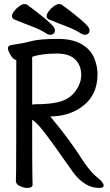

<svg xmlns="http://www.w3.org/2000/svg" viewBox="-20 -906 540 943"><path d="M420 -758Q420 -746 413 -740.5Q406 -735 398 -735Q388 -735 380 -740Q350 -760 307.5 -776Q265 -792 219 -811Q209 -817 209 -827Q209 -837 219 -850.5Q229 -864 244 -875Q259 -886 269 -886Q279 -886 283 -883Q392 -803 414 -773Q420 -764 420 -758ZM250 -758Q250 -746 243 -740.5Q236 -735 228 -735Q218 -735 210 -740Q180 -760 137.5 -776Q95 -792 49 -811Q39 -817 39 -827Q39 -837 49 -850.5Q59 -864 74 -875Q89 -886 99 -886Q109 -886 113 -883Q222 -803 244 -773Q250 -764 250 -758ZM467 17Q396 17 339 -60Q232 -213 191 -265Q159 -305 138 -318Q138 -80 139 -48Q140 -16 140 1Q140 17 113 17Q97 17 77.5 8Q58 -1 58 -17Q58 -29 59 -58.5Q60 -88 60 -611Q41 -615 26 -646Q19 -661 19 -668Q19 -682 33 -684Q51 -688 73.5 -691Q96 -694 130 -703Q173 -715 262 -715Q337 -715 381 -689Q425 -663 442 -622.5Q459 -582 459 -541Q459 -434 377 -378Q315 -335 227 -334Q321 -222 392 -110Q429 -57 455 -37Q489 -10 489 5Q489 17 467 17ZM153 -394Q221 -394 264 -404Q333 -419 364 -480Q379 -509 379 -537Q379 -585 349.5 -614Q320 -643 260 -643Q184 -643 138 -627V-392Q144 -394 153 -394Z"/></svg>

Font: Moon Stars Kai HW
Style: Bold
Weight: 700
Designer: GuiWonder
Version: Version 1.101